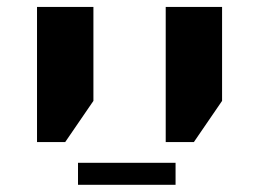

<svg xmlns="http://www.w3.org/2000/svg" viewBox="-20 -609 726 542"><path d="M527.3 -208H447.8V-589.4H606.9V-324.2ZM164.1 -208H84.5V-589.4H243.7V-324.2ZM475.6 -87.4H200.2V-149.4H475.6Z"/></svg>

Font: Lunasima
Style: Bold
Weight: 700
Designer: The DocRepair Project, Monotype Design Team
Foundry: Google
Version: Version 2.009